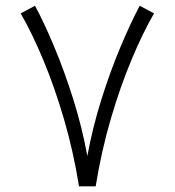

<svg xmlns="http://www.w3.org/2000/svg" viewBox="-20 -655 614 675"><path d="M257.8 0Q237.8 -124 204.8 -236.6Q171.9 -349.1 132.3 -443.8Q92.8 -538.6 52.7 -607.9L103 -634.8Q135.3 -575.2 170.7 -490.5Q206.1 -405.8 237.3 -306.9Q268.6 -208 287.1 -106.4Q305.7 -208 336.9 -306.9Q368.2 -405.8 403.8 -490.5Q439.5 -575.2 471.2 -634.8L521.5 -607.9Q481.4 -538.6 441.9 -443.8Q402.3 -349.1 369.4 -236.6Q336.4 -124 316.4 0Z"/></svg>

Font: Vazirmatn UI FD ExtraLight
Style: Regular
Weight: 200
Designer: Saber Rastikerdar
Foundry: Saber Rastikerdar
Version: Version 33.003